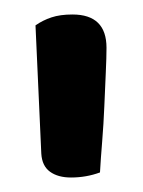

<svg xmlns="http://www.w3.org/2000/svg" viewBox="-20 -696 197 265"><path d="M118 -458Q99 -451 78 -451Q60 -451 49 -459Q38 -467 37 -484L29 -661Q39 -668 51 -672Q63 -676 80 -676Q127 -676 127 -630Q127 -617 126 -595.5Q125 -574 124 -549.5Q123 -525 121 -500.5Q119 -476 118 -458Z"/></svg>

Font: Baloo Bhaina 2 Medium
Style: Regular
Weight: 500
Designer: Yesha Goshar, Manish Minz, Shuchita Grover and Ek Type
Foundry: Ek Type
Version: Version 1.640;hotconv 1.0.111;makeotfexe 2.5.65597; ttfautoh